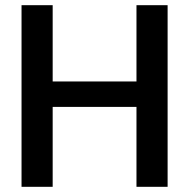

<svg xmlns="http://www.w3.org/2000/svg" viewBox="-20 -720 729 740"><path d="M506 0V-700H626V0ZM63 0V-700H183V0ZM165 -308V-406H528V-308Z"/></svg>

Font: DM Sans 28pt SemiBold
Style: Regular
Weight: 600
Version: Version 4.004;gftools[0.9.30]